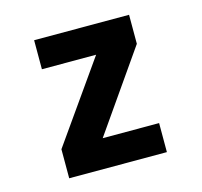

<svg xmlns="http://www.w3.org/2000/svg" viewBox="-80 -587 710 674"><g transform="rotate(-15 275.0 -250.0)"><path d="M92 0V-105.5L295.5 -394.5H98.5V-500H443.5V-394.5L242 -105.5H447V0Z"/></g></svg>

Font: Trispace SemiCondensed SemiBold
Style: Regular
Weight: 600
Width: 4
Designer: Tyler Finck
Foundry: Etcetera Type Company
Version: Version 1.210; ttfautohint (v1.8.3)